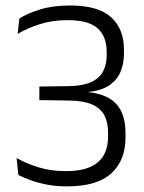

<svg xmlns="http://www.w3.org/2000/svg" viewBox="-20 -669 526 700"><path d="M224.5 10.5Q184 10.5 149.8 3.8Q115.5 -3 89.5 -12.8Q63.5 -22.5 47 -31L40.5 -93Q73.5 -73.5 119.8 -59.2Q166 -45 220 -45Q274.5 -45 308.2 -60Q342 -75 358 -103Q374 -131 374 -170.5V-185Q374 -224 359.8 -249.8Q345.5 -275.5 314.2 -288.8Q283 -302 230.5 -302.5L123.5 -304V-353.5L232.5 -355Q283 -356 313 -370Q343 -384 356 -409.2Q369 -434.5 369 -468V-479Q369 -536 336 -565.8Q303 -595.5 226.5 -595.5Q170 -595.5 124 -580.5Q78 -565.5 44.5 -545.5L50.5 -601.5Q78.5 -619.5 125.2 -634.2Q172 -649 235.5 -649Q337.5 -649 384.8 -606.5Q432 -564 432 -487V-475Q432 -436 418.8 -405.8Q405.5 -375.5 376.5 -356.8Q347.5 -338 301 -333.5L299.5 -326.5L299 -333.5Q372.5 -326 405 -288.8Q437.5 -251.5 437.5 -185.5V-166.5Q437.5 -84.5 385.8 -37Q334 10.5 224.5 10.5Z"/></svg>

Font: Anek Odia Light
Style: Regular
Weight: 300
Designer: Yesha Goshar & Mahesh Sahu (Odia), Yesha Goshar (Latin)
Foundry: Ek Type
Version: Version 1.003